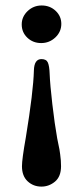

<svg xmlns="http://www.w3.org/2000/svg" viewBox="-20 -464 306 708"><path d="M132.8 224.1Q103 224.1 82 204.6Q61 185.1 61 148.9Q61 123 75.2 43Q103 -126.5 105 -204.1Q106 -246.1 132.8 -246.1Q150.9 -246.1 156.5 -233.4Q162.1 -220.7 163.1 -191.9Q164.6 -152.3 172.9 -80.6Q181.6 -5.9 190.9 45.9Q191.9 50.3 194.8 65.4L199.2 86.9Q200.2 93.3 201.9 105.2Q203.6 117.2 204.3 127.4Q205.1 137.7 205.1 148.9Q205.1 187 182.9 205.6Q160.6 224.1 132.8 224.1ZM206.1 -376Q206.1 -346.7 184.1 -325.9Q162.1 -305.2 131.8 -305.2Q101.6 -305.2 80.8 -325Q60.1 -344.7 60.1 -374Q60.1 -402.3 81.8 -423.1Q103.5 -443.8 133.8 -443.8Q164.1 -443.8 185.1 -424.1Q206.1 -404.3 206.1 -376Z"/></svg>

Font: Linux Libertine G
Style: Bold
Weight: 700
Designer: Philipp H. Poll
Foundry: Philipp H. Poll
Version: Version 5.0.3